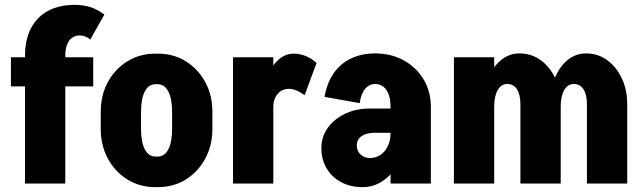

<svg xmlns="http://www.w3.org/2000/svg" viewBox="-20 -756 2649 791"><path d="M83 0V-527H249V0ZM25 -400V-520H364V-400ZM83 -526Q83 -625 137 -680.5Q191 -736 288 -736L308 -610Q290 -610 276.5 -600Q263 -590 256 -571.5Q249 -553 249 -526ZM352 -593Q343 -601 332 -605.5Q321 -610 308 -610L288 -736Q320 -736 349.5 -727.5Q379 -719 410 -696Z M689 -224V-296H855V-224ZM395 -224V-296H561V-224ZM619 -409V-535H631V-409ZM619 15V-111H631V15ZM395 -295Q395 -364 424.5 -418Q454 -472 505 -503.5Q556 -535 620 -535V-409Q592 -409 576.5 -379Q561 -349 561 -295ZM855 -295H689Q689 -349 673.5 -379Q658 -409 630 -409V-535Q695 -535 745.5 -503.5Q796 -472 825.5 -418Q855 -364 855 -295ZM395 -225H561Q561 -171 576.5 -141Q592 -111 620 -111V15Q556 15 505 -16.5Q454 -48 424.5 -102.5Q395 -157 395 -225ZM855 -225Q855 -157 825.5 -102.5Q796 -48 745.5 -16.5Q695 15 630 15V-111Q658 -111 673.5 -141Q689 -171 689 -225Z M940 0V-520H1106V0ZM1060 -316Q1060 -379 1077 -428.5Q1094 -478 1123.5 -506.5Q1153 -535 1190 -535L1170 -390Q1142 -390 1124 -369Q1106 -348 1106 -316ZM1235 -364Q1219 -376 1202 -383Q1185 -390 1170 -390L1190 -535Q1215 -535 1240 -525Q1265 -515 1284 -496Z M1589 0V-327H1755V0ZM1474 15 1504 -105Q1528 -105 1547 -117.5Q1566 -130 1577.5 -153.5Q1589 -177 1589 -209L1655 -219Q1655 -152 1630 -99Q1605 -46 1564 -15.5Q1523 15 1474 15ZM1474 15Q1423 15 1384.5 -6Q1346 -27 1325 -63.5Q1304 -100 1304 -146L1450 -156Q1450 -134 1465.5 -119.5Q1481 -105 1504 -105ZM1304 -146Q1304 -193 1330.5 -229.5Q1357 -266 1402 -287.5Q1447 -309 1504 -309L1524 -209Q1489 -209 1469.5 -195Q1450 -181 1450 -156ZM1524 -209 1504 -309H1619V-209ZM1589 -209V-317H1655V-219ZM1755 -316H1589Q1589 -360 1572 -385Q1555 -410 1525 -410V-536Q1591 -536 1643 -507.5Q1695 -479 1725 -429Q1755 -379 1755 -316ZM1462 -331 1317 -357Q1327 -414 1354.5 -454Q1382 -494 1426 -515Q1470 -536 1526 -536V-410Q1501 -410 1484 -389.5Q1467 -369 1462 -331Z M1850 0V-520H2016V0ZM2124 0V-327H2290V0ZM1970 -316Q1970 -379 1989.5 -429Q2009 -479 2043 -507.5Q2077 -536 2120 -536L2070 -410Q2045 -410 2030.5 -385Q2016 -360 2016 -316ZM2124 -327Q2124 -366 2110 -388Q2096 -410 2070 -410L2120 -536Q2169 -536 2207 -508.5Q2245 -481 2267.5 -434Q2290 -387 2290 -327ZM2398 0V-327H2564V0ZM2244 -316Q2244 -379 2263.5 -429Q2283 -479 2317 -507.5Q2351 -536 2394 -536L2344 -410Q2319 -410 2304.5 -385Q2290 -360 2290 -316ZM2398 -327Q2398 -366 2384 -388Q2370 -410 2344 -410L2394 -536Q2443 -536 2481 -508.5Q2519 -481 2541.5 -434Q2564 -387 2564 -327Z"/></svg>

Font: Akshar Light
Style: Regular
Weight: 300
Designer: Tall Chai
Foundry: Tall Chai
Version: Version 1.100